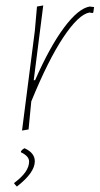

<svg xmlns="http://www.w3.org/2000/svg" viewBox="-20 -476 366 706"><path d="M139 -456 104 -181H109Q163 -304 215.5 -374.5Q268 -445 310 -452L326 -450L323 -430L320 -428L309 -430Q269 -423 213 -339Q157 -255 95 -103L85 0L61 4L108 -362L116 -452ZM70 69Q108 86 108 117Q108 159 42 210L32 199L33 196Q87 156 87 118Q87 98 57 84V80Q62 73 70 69Z"/></svg>

Font: Alegreya Sans SC Thin
Style: Italic
Weight: 100
Italic angle: -7°
Designer: Juan Pablo del Peral
Foundry: Huerta Tipografica
Version: Version 2.007